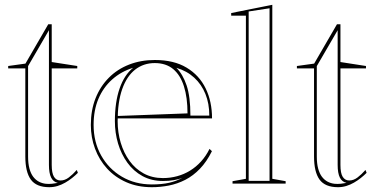

<svg xmlns="http://www.w3.org/2000/svg" viewBox="-20 -765 1577 800"><path d="M185.3 15Q131.6 15 108.5 -16.7Q85.5 -48.4 85.5 -113.1V-480H14.1V-490L86 -500L181.1 -664H195.5V-506.5L301.9 -490V-480H195.5V-77.9Q195.5 -43.2 205.1 -28.1Q214.8 -13 232.2 -13Q250.1 -13 266.7 -25.5Q283.2 -38 299.9 -56.9L304.5 -44.8Q293.9 -34.1 280.5 -23.5Q267.2 -12.9 251.8 -4Q236.4 4.9 219.6 10Q202.8 15 185.3 15ZM220.9 -3Q202.1 -7 193 -25.2Q183.9 -43.4 183.9 -77.9V-639.1L97 -489.6V-113.1Q97 -83.4 102.7 -62.6Q108.4 -41.7 118.4 -28.5Q128.5 -15.2 142.1 -8Q155.7 -0.9 171.4 0.8Q184.1 2 196.9 0.6Q209.7 -0.8 220.9 -3Z M625.2 -515Q704.6 -515 757.4 -483.2Q810.3 -451.5 836.9 -396.7Q863.5 -341.9 863.5 -271.7H468.5V-281.7L761.3 -292.6Q761.3 -358.9 746.3 -405.7Q731.4 -452.5 701.4 -477.3Q671.4 -502.2 624.7 -502.2Q578.2 -502.2 543.2 -475Q508.3 -447.7 489.3 -394Q470.2 -340.2 470.2 -260.2Q470.2 -213 483 -170.3Q495.8 -127.6 519.9 -94.4Q543.9 -61.2 579.1 -42.1Q614.2 -23 658.9 -23Q689.3 -23 718.2 -30.9Q747 -38.7 772 -54.1Q797.1 -69.5 817.7 -92.2Q838.4 -114.9 853 -144.6L863 -135Q841.1 -90.9 813 -61.8Q785 -32.7 752.2 -15.8Q719.4 1 684.1 8Q648.7 15 612.8 15Q553.4 15 506.3 -5.8Q459.1 -26.6 426.3 -62.5Q393.5 -98.3 376 -145.3Q358.5 -192.2 358.5 -244.5Q358.5 -306.1 378.2 -355.7Q397.9 -405.3 433.5 -441.1Q469 -476.9 517.9 -495.9Q566.8 -515 625.2 -515ZM370 -244.5Q370 -173.4 401.4 -117.3Q432.9 -61.2 487.7 -28.9Q542.5 3.5 612.8 3.5Q654.1 3.5 684.6 -3.4Q715.1 -10.3 740.8 -24.6Q725.2 -17.8 704.3 -14.4Q683.4 -10.9 658.9 -10.9Q611 -10.9 573.6 -31.4Q536.2 -51.9 510.7 -87.2Q485.2 -122.5 471.9 -167Q458.7 -211.5 458.7 -260.2Q458.7 -339.8 478.4 -396.5Q498.1 -453.3 534.7 -482.5Q484.7 -467.2 447.5 -434Q410.3 -400.9 390.1 -353.3Q370 -305.6 370 -244.5ZM773.4 -283.2H852.1Q852.1 -333.6 835.9 -373.5Q819.8 -413.4 789.3 -441.4Q758.8 -469.4 714.8 -482.5Q741.6 -456.3 757.5 -409.3Q773.4 -362.3 773.4 -283.2Z M1114.6 -20 1170.2 -10V0H948.9V-10L1004.6 -19.9V-699.7H943.3V-710.7L1114.6 -745ZM1016.1 -11.5H1103.1V-730.5L1016.1 -717.2Z M1388.3 15Q1334.6 15 1311.5 -16.7Q1288.5 -48.4 1288.5 -113.1V-480H1217.1V-490L1289 -500L1384.1 -664H1398.5V-506.5L1504.9 -490V-480H1398.5V-77.9Q1398.5 -43.2 1408.1 -28.1Q1417.8 -13 1435.2 -13Q1453.1 -13 1469.7 -25.5Q1486.2 -38 1502.9 -56.9L1507.5 -44.8Q1496.9 -34.1 1483.5 -23.5Q1470.2 -12.9 1454.8 -4Q1439.4 4.9 1422.6 10Q1405.8 15 1388.3 15ZM1423.9 -3Q1405.1 -7 1396 -25.2Q1386.9 -43.4 1386.9 -77.9V-639.1L1300 -489.6V-113.1Q1300 -83.4 1305.7 -62.6Q1311.4 -41.7 1321.4 -28.5Q1331.5 -15.2 1345.1 -8Q1358.7 -0.9 1374.4 0.8Q1387.1 2 1399.9 0.6Q1412.7 -0.8 1423.9 -3Z"/></svg>

Font: Kalnia Glaze Thin
Style: Regular
Weight: 100
Version: Version 1.110